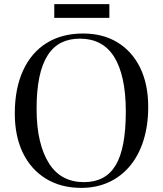

<svg xmlns="http://www.w3.org/2000/svg" viewBox="-20 -900 793 934"><path d="M375 14Q277 14 204 -30.5Q131 -75 91.5 -156Q52 -237 52 -348Q52 -469 92 -556.5Q132 -644 206.5 -690.5Q281 -737 384 -737Q481 -737 552 -693.5Q623 -650 662 -570Q701 -490 701 -380Q701 -290 678 -217Q655 -144 612 -92.5Q569 -41 509 -13.5Q449 14 375 14ZM388 -14Q440 -14 478.5 -34Q517 -54 542 -95Q567 -136 579.5 -201.5Q592 -267 592 -358Q592 -448 577 -515Q562 -582 534 -625.5Q506 -669 464.5 -690.5Q423 -712 369 -712Q317 -712 278 -692.5Q239 -673 212 -631Q185 -589 171.5 -524.5Q158 -460 158 -371Q158 -282 174 -215.5Q190 -149 219.5 -103.5Q249 -58 291.5 -36Q334 -14 388 -14ZM244 -813V-880H512V-813Z"/></svg>

Font: Literata 60pt
Style: Regular
Weight: 400
Designer: Latin by Veronika Burian and Jose Scaglione. Greek by Irene Vlachou. Cyrillic by Vera Evstafieva.
Foundry: TypeTogether
Version: Version 3.002